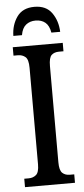

<svg xmlns="http://www.w3.org/2000/svg" viewBox="-61 -942 427 976"><g transform="rotate(-5 153.0 -454.5)"><path d="M26 0V-43H49Q71 -43 86.5 -56Q102 -69 102 -110V-602Q102 -645 86.5 -658Q71 -671 49 -671H26V-714H281V-671H258Q234 -671 220 -658Q206 -645 206 -602V-111Q206 -70 220.5 -56.5Q235 -43 258 -43H281V0ZM34 -771Q35 -827 64 -868Q93 -909 153 -909Q213 -909 242 -868Q271 -827 273 -771H228Q222 -807 202.5 -823Q183 -839 153 -839Q124 -839 104 -823Q84 -807 78 -771Z"/></g></svg>

Font: Noto Serif ExtraCondensed Medium
Style: Regular
Weight: 500
Width: 2
Designer: Monotype Design Team
Foundry: Monotype Imaging Inc.
Version: Version 2.015